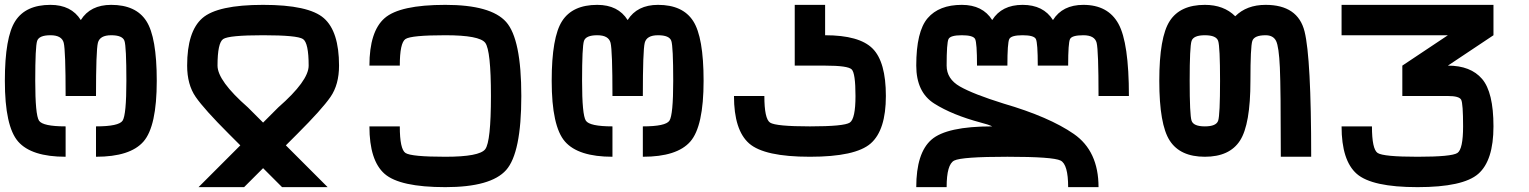

<svg xmlns="http://www.w3.org/2000/svg" viewBox="-20 -645 6290 790"><path d="M250 -250Q250 -437.5 242.2 -468.8Q234.4 -500 187.5 -500Q140.6 -500 132.8 -476.6Q125 -453.1 125 -312.5Q125 -171.9 140.6 -148.4Q156.2 -125 250 -125V0Q109.4 0 54.7 -62.5Q0 -125 0 -312.5Q0 -492.2 43 -558.6Q85.9 -625 187.5 -625Q273.4 -625 312.5 -562.5Q351.6 -625 437.5 -625Q539.1 -625 582 -558.6Q625 -492.2 625 -312.5Q625 -125 570.3 -62.5Q515.6 0 375 0V-125Q468.8 -125 484.4 -148.4Q500 -171.9 500 -312.5Q500 -453.1 492.2 -476.6Q484.4 -500 437.5 -500Q390.6 -500 382.8 -468.8Q375 -437.5 375 -250Z M875 -375Q875 -312.5 1000 -203.1Q1039.1 -164.1 1062.5 -140.6Q1085.9 -164.1 1125 -203.1Q1250 -312.5 1250 -375Q1250 -468.8 1226.6 -484.4Q1203.1 -500 1062.5 -500Q921.9 -500 898.4 -484.4Q875 -468.8 875 -375ZM796.9 125 968.8 -46.9Q953.1 -62.5 921.9 -93.8Q820.3 -195.3 785.2 -246.1Q750 -296.9 750 -375Q750 -515.6 812.5 -570.3Q875 -625 1062.5 -625Q1250 -625 1312.5 -570.3Q1375 -515.6 1375 -375Q1375 -296.9 1339.8 -246.1Q1304.7 -195.3 1203.1 -93.8Q1171.9 -62.5 1156.2 -46.9L1328.1 125H1140.6L1062.5 46.9L984.4 125Z M2125 -250Q2125 -15.6 2062.5 54.7Q2000 125 1812.5 125Q1625 125 1562.5 70.3Q1500 15.6 1500 -125H1625Q1625 -31.2 1648.4 -15.6Q1671.9 0 1812.5 0Q1953.1 0 1976.6 -31.2Q2000 -62.5 2000 -250Q2000 -437.5 1976.6 -468.8Q1953.1 -500 1812.5 -500Q1671.9 -500 1648.4 -484.4Q1625 -468.8 1625 -375H1500Q1500 -515.6 1562.5 -570.3Q1625 -625 1812.5 -625Q2000 -625 2062.5 -554.7Q2125 -484.4 2125 -250Z M2500 -250Q2500 -437.5 2492.2 -468.8Q2484.4 -500 2437.5 -500Q2390.6 -500 2382.8 -476.6Q2375 -453.1 2375 -312.5Q2375 -171.9 2390.6 -148.4Q2406.2 -125 2500 -125V0Q2359.4 0 2304.7 -62.5Q2250 -125 2250 -312.5Q2250 -492.2 2293 -558.6Q2335.9 -625 2437.5 -625Q2523.4 -625 2562.5 -562.5Q2601.6 -625 2687.5 -625Q2789.1 -625 2832 -558.6Q2875 -492.2 2875 -312.5Q2875 -125 2820.3 -62.5Q2765.6 0 2625 0V-125Q2718.8 -125 2734.4 -148.4Q2750 -171.9 2750 -312.5Q2750 -453.1 2742.2 -476.6Q2734.4 -500 2687.5 -500Q2640.6 -500 2632.8 -468.8Q2625 -437.5 2625 -250Z M3625 -250Q3625 -109.4 3562.5 -54.7Q3500 0 3312.5 0Q3125 0 3062.5 -54.7Q3000 -109.4 3000 -250H3125Q3125 -156.2 3148.4 -140.6Q3171.9 -125 3312.5 -125Q3453.1 -125 3476.6 -140.6Q3500 -156.2 3500 -250Q3500 -343.8 3484.4 -359.4Q3468.8 -375 3375 -375H3250V-625H3375V-500Q3515.6 -500 3570.3 -445.3Q3625 -390.6 3625 -250Z M4437.5 -500Q4390.6 -500 4382.8 -484.4Q4375 -468.8 4375 -375H4250Q4250 -468.8 4242.2 -484.4Q4234.4 -500 4187.5 -500Q4140.6 -500 4132.8 -484.4Q4125 -468.8 4125 -375H4000Q4000 -468.8 3992.2 -484.4Q3984.4 -500 3937.5 -500Q3890.6 -500 3882.8 -484.4Q3875 -468.8 3875 -375Q3875 -320.3 3929.7 -289.1Q3984.4 -257.8 4109.4 -218.8Q4296.9 -164.1 4398.4 -93.8Q4500 -23.4 4500 125H4375Q4375 31.2 4343.8 15.6Q4312.5 0 4125 0Q3937.5 0 3906.2 15.6Q3875 31.2 3875 125H3750Q3750 -15.6 3812.5 -70.3Q3875 -125 4062.5 -125Q4046.9 -132.8 4015.6 -140.6Q3898.4 -171.9 3824.2 -218.8Q3750 -265.6 3750 -375Q3750 -515.6 3796.9 -570.3Q3843.8 -625 3937.5 -625Q4023.4 -625 4062.5 -562.5Q4101.6 -625 4187.5 -625Q4273.4 -625 4312.5 -562.5Q4351.6 -625 4437.5 -625Q4539.1 -625 4582 -546.9Q4625 -468.8 4625 -250H4500Q4500 -437.5 4492.2 -468.8Q4484.4 -500 4437.5 -500Z M4750 -312.5Q4750 -492.2 4793 -558.6Q4835.9 -625 4937.5 -625Q5015.6 -625 5062.5 -578.1Q5109.4 -625 5187.5 -625Q5320.3 -625 5347.7 -515.6Q5375 -406.2 5375 0H5250Q5250 -281.2 5246.1 -367.2Q5242.2 -453.1 5230.5 -476.6Q5218.8 -500 5187.5 -500Q5140.6 -500 5132.8 -476.6Q5125 -453.1 5125 -312.5Q5125 -132.8 5082 -66.4Q5039.1 0 4937.5 0Q4835.9 0 4793 -66.4Q4750 -132.8 4750 -312.5ZM4937.5 -500Q4890.6 -500 4882.8 -476.6Q4875 -453.1 4875 -312.5Q4875 -171.9 4882.8 -148.4Q4890.6 -125 4937.5 -125Q4984.4 -125 4992.2 -148.4Q5000 -171.9 5000 -312.5Q5000 -453.1 4992.2 -476.6Q4984.4 -500 4937.5 -500Z M5750 -250V-375L5937.5 -500H5500V-625H6125V-500L5937.5 -375Q6031.2 -375 6078.1 -320.3Q6125 -265.6 6125 -125Q6125 15.6 6062.5 70.3Q6000 125 5812.5 125Q5625 125 5562.5 70.3Q5500 15.6 5500 -125H5625Q5625 -31.2 5648.4 -15.6Q5671.9 0 5812.5 0Q5953.1 0 5976.6 -15.6Q6000 -31.2 6000 -125Q6000 -218.8 5992.2 -234.4Q5984.4 -250 5937.5 -250Z"/></svg>

Font: CraftyPE
Style: Regular
Weight: 400
Designer: Erek Butcher
Foundry: Haunted Coop
Version: Version 0.018;April 4, 2024;FontCreator 15.0.0.2962 64-bit